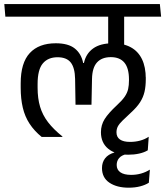

<svg xmlns="http://www.w3.org/2000/svg" viewBox="-40 -652 786 914"><path d="M654 -285 574 -280.5V-270Q574 -246.5 570 -228.2Q566 -210 553.8 -192Q541.5 -174 517 -151.5Q476 -113.5 458.2 -85.2Q440.5 -57 440.5 -22.5Q440.5 27.5 475 56Q509.5 84.5 570 84.5Q598 84.5 622 79.2Q646 74 663.5 63.5L668 -1Q649 11.5 626.5 17.5Q604 23.5 579 23.5Q547.5 23.5 531 12Q514.5 0.5 514.5 -22Q514.5 -38 521.2 -50.5Q528 -63 543.2 -77.8Q558.5 -92.5 583.5 -116Q611.5 -141.5 626.8 -165.2Q642 -189 648 -215.2Q654 -241.5 654 -275.5ZM561.5 82 504.5 67V74Q475 82.5 460.2 101.8Q445.5 121 445.5 148Q445.5 194 481 217.8Q516.5 241.5 572.5 241.5Q602.5 241.5 626.8 235.2Q651 229 668.5 218L673.5 155.5Q653.5 168 631.2 174.2Q609 180.5 584.5 180.5Q550.5 180.5 533 168.2Q515.5 156 515.5 133.5Q515.5 114 527 100.5Q538.5 87 561.5 82ZM421.5 -572.5H646.5L641.5 -632.5H416ZM551 -593.5H475.5V-478.5L551 -478ZM-14.5 -572.5H727L721 -632.5H-19.5ZM551 -584.5H475V-431H551ZM58.5 -234.5Q58.5 -182 68.5 -139.5Q78.5 -97 100.8 -63Q123 -29 158.5 0H257V-2.5Q214.5 -36.5 188.5 -70.5Q162.5 -104.5 150.8 -144Q139 -183.5 139 -234.5V-252Q139 -320.5 163.8 -350Q188.5 -379.5 234 -379.5Q277 -379.5 296.8 -354.5Q316.5 -329.5 317.5 -276L319.5 -153.5H395.5L398 -276Q399 -330 422 -355Q445 -380 487.5 -380Q530.5 -380 552.2 -353.8Q574 -327.5 574 -273.5V-267.5L654 -272.5V-277.5Q654 -333 635.8 -370.5Q617.5 -408 582.5 -427Q547.5 -446 497 -446Q437.5 -446 403.2 -421.2Q369 -396.5 359.5 -352H356Q347 -396.5 316 -421.2Q285 -446 225.5 -446Q145 -446 101.8 -399.5Q58.5 -353 58.5 -255.5Z"/></svg>

Font: Anek Devanagari
Style: Regular
Weight: 400
Designer: Kailash Malviya (Devanagari) & Yesha Goshar (Latin)
Foundry: Ek Type
Version: Version 1.003